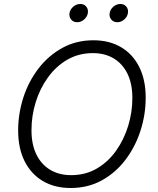

<svg xmlns="http://www.w3.org/2000/svg" viewBox="-20 -941 799 971"><path d="M336.9 9.8Q256.3 9.8 196.8 -25.4Q137.2 -60.5 104.5 -125.7Q71.8 -190.9 71.8 -280.8Q71.8 -366.2 98.1 -447.8Q124.5 -529.3 174.6 -594.5Q224.6 -659.7 294.9 -698.5Q365.2 -737.3 452.6 -737.3Q533.2 -737.3 592.5 -702.1Q651.9 -667 684.3 -602.1Q716.8 -537.1 716.8 -447.3Q716.8 -361.3 690.4 -279.8Q664.1 -198.2 614.5 -132.8Q564.9 -67.4 494.9 -28.8Q424.8 9.8 336.9 9.8ZM339.8 -55.2Q412.1 -55.2 469.5 -88.6Q526.9 -122.1 566.9 -178.5Q606.9 -234.9 628.2 -304.2Q649.4 -373.5 649.4 -444.8Q649.4 -517.6 624.5 -568.4Q599.6 -619.1 554.7 -645.8Q509.8 -672.4 450.2 -672.4Q377.4 -672.4 320.1 -638.9Q262.7 -605.5 222.2 -549.1Q181.6 -492.7 160.4 -423.6Q139.2 -354.5 139.2 -282.7Q139.2 -210.4 164.1 -159.7Q189 -108.9 234.1 -82Q279.3 -55.2 339.8 -55.2ZM573.2 -828.6Q554.2 -828.6 542.7 -842.3Q531.2 -856 534.7 -875Q537.6 -894 553.7 -907.5Q569.8 -920.9 588.9 -920.9Q607.9 -920.9 618.9 -907.5Q629.9 -894 627 -875Q624 -856 608.2 -842.3Q592.3 -828.6 573.2 -828.6ZM370.1 -828.6Q351.1 -828.6 339.8 -842.3Q328.6 -856 331.5 -875Q335 -894 350.8 -907.5Q366.7 -920.9 386.2 -920.9Q405.3 -920.9 416.3 -907.5Q427.2 -894 424.3 -875Q420.9 -856 405.3 -842.3Q389.6 -828.6 370.1 -828.6Z"/></svg>

Font: Inter Light
Style: Italic
Weight: 300
Italic angle: -9.3988°
Designer: Rasmus Andersson
Foundry: rsms
Version: Version 4.001;git-66647c0bb